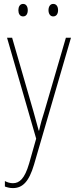

<svg xmlns="http://www.w3.org/2000/svg" viewBox="-20 -720 390 982"><path d="M74 -668C74 -651 81 -636 98 -636C114 -636 122 -649 122 -668C122 -686 114 -700 98 -700C81 -700 74 -684 74 -668ZM228 -668C228 -651 236 -636 252 -636C269 -636 277 -650 277 -668C277 -686 269 -700 252 -700C236 -700 228 -685 228 -668ZM16 -527 165 -11 129 116C106 195 79 217 46 217C32 217 18 213 5 206V234C19 239 31 242 46 242C95 242 128 210 154 122L343 -527H317L207 -150C196 -116 188 -89 180 -52H178C173 -71 169 -86 151 -150L42 -527Z"/></svg>

Font: Noto Sans Sinhala UI Condensed Thin
Style: Regular
Weight: 100
Width: 3
Designer: Jelle Bosma - Monotype Design Team
Foundry: Monotype Imaging Inc.
Version: Version 2.006